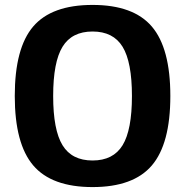

<svg xmlns="http://www.w3.org/2000/svg" viewBox="-20 -740 752 780"><path d="M40 -350Q40 -545 115 -632.5Q190 -720 356 -720Q522 -720 597 -632Q672 -544 672 -350Q672 -156 597 -68Q522 20 356 20Q190 20 115 -68Q40 -156 40 -350ZM234 -150Q272 -88 356 -88Q440 -88 478 -150Q516 -212 516 -350Q516 -488 478 -550Q440 -612 356 -612Q272 -612 234 -550Q196 -488 196 -350Q196 -212 234 -150Z"/></svg>

Font: Fivo Sans Modern
Style: Regular
Weight: 700
Designer: Alexander Slobzheninov
Foundry: Alexander Slobzheninov
Version: 1.0